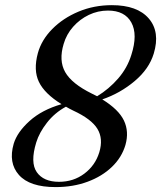

<svg xmlns="http://www.w3.org/2000/svg" viewBox="-20 -732 640 763"><path d="M201 11.5Q98 11.5 55.2 -36.8Q12.5 -85 34.5 -161Q48.5 -207 97.5 -251.2Q146.5 -295.5 224.5 -318Q157.5 -359.5 134.8 -406.2Q112 -453 130.5 -521Q145 -573.5 187.8 -616.8Q230.5 -660 292 -685.8Q353.5 -711.5 424.5 -711.5Q526 -711.5 571.5 -658.2Q617 -605 591 -519Q572.5 -458 515.2 -409.8Q458 -361.5 386.5 -337Q451.5 -297 472.5 -253Q493.5 -209 478.5 -156Q464 -106.5 424.8 -68.8Q385.5 -31 328 -9.8Q270.5 11.5 201 11.5ZM345 -360Q356 -354.5 366 -349.5Q413 -378 449.5 -420Q486 -462 502 -514Q528 -595 502 -642.5Q476 -690 409 -690Q369 -690 333 -672.8Q297 -655.5 270.5 -625.5Q244 -595.5 233 -557.5Q213 -491.5 239 -445.5Q265 -399.5 345 -360ZM124 -166Q99.5 -86 126.2 -47.8Q153 -9.5 214.5 -9.5Q272 -9.5 315.2 -42Q358.5 -74.5 374.5 -126.5Q391 -180.5 367.2 -219.8Q343.5 -259 271 -292.5Q255.5 -300 242 -308Q197 -283.5 166.5 -244.2Q136 -205 124 -166Z"/></svg>

Font: Fraunces 72pt
Style: Italic
Weight: 400
Italic angle: -16°
Version: Version 1.000;[b76b70a41]